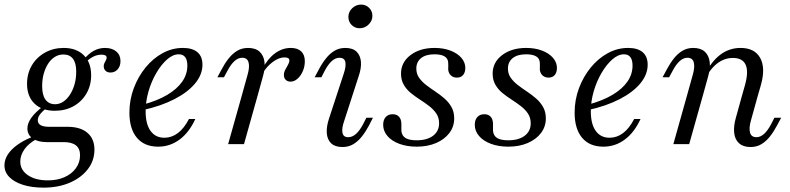

<svg xmlns="http://www.w3.org/2000/svg" viewBox="-35 -638 3497 850"><path d="M157.3 192.7Q105.6 192.7 66.5 180.2Q27.4 167.7 6 145.6Q-15.3 123.4 -15.3 94.4Q-15.3 57.3 17.3 24.2Q50 -8.9 112.1 -33.9L127.4 -22.6Q92.7 -4 73.8 22.2Q54.8 48.4 54.8 77.4Q54.8 114.5 88.3 137.5Q121.8 160.5 177.4 160.5Q218.5 160.5 250.4 146.4Q282.3 132.3 300.8 106.9Q319.4 81.5 319.4 49.2Q319.4 20.2 301.2 5.6Q283.1 -8.9 246.8 -8.9H171Q133.1 -8.9 109.7 -25Q86.3 -41.1 86.3 -69.4Q86.3 -91.9 103.6 -116.5Q121 -141.1 157.3 -168.5L170.2 -159.7Q149.2 -141.9 140.7 -129.8Q132.3 -117.7 132.3 -105.6Q132.3 -91.1 144.8 -83.9Q157.3 -76.6 183.9 -76.6H264.5Q321 -76.6 352 -50Q383.1 -23.4 383.1 24.2Q383.1 73.4 353.6 111.3Q324.2 149.2 273.4 171Q222.6 192.7 157.3 192.7ZM207.3 -147.6Q150.8 -147.6 117.7 -179.4Q84.7 -211.3 84.7 -266.9Q84.7 -312.1 105.6 -348Q126.6 -383.9 163.7 -404.8Q200.8 -425.8 246.8 -425.8Q303.2 -425.8 335.9 -393.5Q368.5 -361.3 368.5 -304.8Q368.5 -259.7 347.6 -223.8Q326.6 -187.9 290.3 -167.7Q254 -147.6 207.3 -147.6ZM208.9 -176.6Q228.2 -176.6 245.2 -187.9Q262.1 -199.2 275 -219.4Q287.9 -239.5 295.2 -265.3Q302.4 -291.1 302.4 -321Q302.4 -358.9 287.9 -377.8Q273.4 -396.8 246 -396.8Q225 -396.8 208.1 -386.3Q191.1 -375.8 178.6 -356.9Q166.1 -337.9 158.9 -312.5Q151.6 -287.1 151.6 -256.5Q151.6 -216.9 166.5 -196.8Q181.5 -176.6 208.9 -176.6ZM454 -316.9Q440.3 -316.9 432.3 -324.6Q424.2 -332.3 424.2 -345.2Q424.2 -352.4 427.4 -358.9Q430.6 -365.3 433.9 -371.4Q437.1 -377.4 437.1 -382.3Q437.1 -389.5 431.5 -392.7Q425.8 -396 414.5 -396Q396 -396 378.6 -387.5Q361.3 -379 344.4 -362.1L336.3 -375Q356.5 -400 379.8 -412.9Q403.2 -425.8 429.8 -425.8Q461.3 -425.8 479.8 -410.1Q498.4 -394.4 498.4 -367.7Q498.4 -345.2 485.9 -331Q473.4 -316.9 454 -316.9Z M665.3 11.3Q604 11.3 571 -28.2Q537.9 -67.7 537.9 -139.5Q537.9 -196 557.3 -247.6Q576.6 -299.2 609.7 -339.5Q642.7 -379.8 685.1 -402.8Q727.4 -425.8 775 -425.8Q816.9 -425.8 839.1 -406.9Q861.3 -387.9 861.3 -351.6Q861.3 -308.1 829 -269Q796.8 -229.8 737.5 -199.2Q678.2 -168.5 597.6 -150.8L598.4 -175Q661.3 -191.9 704.8 -217.7Q748.4 -243.5 771.4 -276.2Q794.4 -308.9 794.4 -347.6Q794.4 -372.6 784.7 -385.1Q775 -397.6 756.5 -397.6Q730.6 -397.6 704.8 -375Q679 -352.4 657.3 -315.3Q635.5 -278.2 622.6 -233.9Q609.7 -189.5 609.7 -145.2Q609.7 -88.7 631.5 -58.5Q653.2 -28.2 692.7 -28.2Q725 -28.2 752.4 -48.8Q779.8 -69.4 801.6 -111.3H829.8Q802.4 -51.6 760.1 -20.2Q717.7 11.3 665.3 11.3Z M1033.1 -206.5 1061.3 -308.1Q1071 -341.9 1065.3 -362.1Q1059.7 -382.3 1037.1 -382.3Q1019.4 -382.3 1003.2 -367.7Q987.1 -353.2 972.6 -325.8L956.5 -296H927.4L946 -330.6Q960.5 -358.1 977.4 -379.4Q994.4 -400.8 1015.3 -413.3Q1036.3 -425.8 1062.9 -425.8Q1096 -425.8 1114.1 -409.3Q1132.3 -392.7 1135.9 -363.7Q1139.5 -334.7 1128.2 -296.8L1103.2 -206.5ZM975 0 1033.1 -206.5H1103.2L1045.2 0ZM1251.6 -276.6Q1237.9 -276.6 1229.8 -284.7Q1221.8 -292.7 1221.8 -305.6Q1221.8 -318.5 1228.2 -329.8Q1234.7 -341.1 1240.3 -351.6Q1246 -362.1 1246 -371Q1246 -383.9 1224.2 -383.9Q1200 -383.9 1173 -364.1Q1146 -344.4 1126.6 -311.3L1127.4 -334.7Q1150.8 -379 1183.1 -402.4Q1215.3 -425.8 1252.4 -425.8Q1282.3 -425.8 1298.4 -410.5Q1314.5 -395.2 1314.5 -366.9Q1314.5 -343.5 1305.6 -323Q1296.8 -302.4 1282.3 -289.5Q1267.7 -276.6 1251.6 -276.6Z M1488.7 -102.4Q1477.4 -70.2 1481 -50.4Q1484.7 -30.6 1506.5 -30.6Q1525 -30.6 1541.1 -45.2Q1557.3 -59.7 1571.8 -87.1L1587.1 -116.9H1616.1L1598.4 -82.3Q1583.9 -54.8 1566.9 -33.5Q1550 -12.1 1529 0.4Q1508.1 12.9 1481.5 12.9Q1448.4 12.9 1431 -3.6Q1413.7 -20.2 1411.7 -48.8Q1409.7 -77.4 1421.8 -113.7L1486.3 -310.5Q1497.6 -343.5 1494 -362.9Q1490.3 -382.3 1467.7 -382.3Q1450 -382.3 1433.9 -367.7Q1417.7 -353.2 1403.2 -325.8L1387.9 -296H1358.1L1376.6 -330.6Q1391.1 -358.1 1408.1 -379.4Q1425 -400.8 1446 -413.3Q1466.9 -425.8 1493.5 -425.8Q1526.6 -425.8 1543.5 -409.3Q1560.5 -392.7 1562.9 -364.5Q1565.3 -336.3 1552.4 -299.2ZM1557.3 -512.9Q1536.3 -512.9 1521.8 -527.4Q1507.3 -541.9 1507.3 -562.9Q1507.3 -585.5 1524.2 -601.6Q1541.1 -617.7 1563.7 -617.7Q1584.7 -617.7 1599.2 -603.2Q1613.7 -588.7 1613.7 -567.7Q1613.7 -546 1596.8 -529.4Q1579.8 -512.9 1557.3 -512.9Z M1809.7 11.3Q1766.9 11.3 1733.1 -1.2Q1699.2 -13.7 1680.2 -35.9Q1661.3 -58.1 1661.3 -85.5Q1661.3 -107.3 1672.6 -119.8Q1683.9 -132.3 1703.2 -132.3Q1721 -132.3 1731 -121.8Q1741.1 -111.3 1741.9 -91.1Q1741.9 -83.9 1741.9 -74.2Q1741.9 -64.5 1741.9 -58.1Q1744.4 -36.3 1760.9 -26.6Q1777.4 -16.9 1809.7 -16.9Q1855.6 -16.9 1882.3 -37.1Q1908.9 -57.3 1908.9 -91.9Q1908.9 -116.9 1896.8 -135.1Q1884.7 -153.2 1865.3 -168.1Q1846 -183.1 1824.6 -196.8Q1803.2 -210.5 1783.9 -226.2Q1764.5 -241.9 1752.4 -262.9Q1740.3 -283.9 1740.3 -312.1Q1740.3 -362.1 1782.3 -394Q1824.2 -425.8 1888.7 -425.8Q1928.2 -425.8 1958.9 -414.1Q1989.5 -402.4 2007.3 -382.3Q2025 -362.1 2025 -337.1Q2025 -317.7 2015.3 -306Q2005.6 -294.4 1987.9 -294.4Q1971.8 -294.4 1961.3 -304Q1950.8 -313.7 1949.2 -329.8Q1949.2 -337.9 1949.6 -346.4Q1950 -354.8 1949.2 -360.5Q1948.4 -379 1933.1 -388.3Q1917.7 -397.6 1888.7 -397.6Q1850 -397.6 1829 -380.6Q1808.1 -363.7 1808.1 -334.7Q1808.1 -311.3 1820.2 -294Q1832.3 -276.6 1851.6 -261.7Q1871 -246.8 1892.3 -232.7Q1913.7 -218.5 1932.7 -202Q1951.6 -185.5 1963.7 -164.1Q1975.8 -142.7 1975.8 -113.7Q1975.8 -77.4 1954.4 -49.2Q1933.1 -21 1895.6 -4.8Q1858.1 11.3 1809.7 11.3Z M2215.3 11.3Q2172.6 11.3 2138.7 -1.2Q2104.8 -13.7 2085.9 -35.9Q2066.9 -58.1 2066.9 -85.5Q2066.9 -107.3 2078.2 -119.8Q2089.5 -132.3 2108.9 -132.3Q2126.6 -132.3 2136.7 -121.8Q2146.8 -111.3 2147.6 -91.1Q2147.6 -83.9 2147.6 -74.2Q2147.6 -64.5 2147.6 -58.1Q2150 -36.3 2166.5 -26.6Q2183.1 -16.9 2215.3 -16.9Q2261.3 -16.9 2287.9 -37.1Q2314.5 -57.3 2314.5 -91.9Q2314.5 -116.9 2302.4 -135.1Q2290.3 -153.2 2271 -168.1Q2251.6 -183.1 2230.2 -196.8Q2208.9 -210.5 2189.5 -226.2Q2170.2 -241.9 2158.1 -262.9Q2146 -283.9 2146 -312.1Q2146 -362.1 2187.9 -394Q2229.8 -425.8 2294.4 -425.8Q2333.9 -425.8 2364.5 -414.1Q2395.2 -402.4 2412.9 -382.3Q2430.6 -362.1 2430.6 -337.1Q2430.6 -317.7 2421 -306Q2411.3 -294.4 2393.5 -294.4Q2377.4 -294.4 2366.9 -304Q2356.5 -313.7 2354.8 -329.8Q2354.8 -337.9 2355.2 -346.4Q2355.6 -354.8 2354.8 -360.5Q2354 -379 2338.7 -388.3Q2323.4 -397.6 2294.4 -397.6Q2255.6 -397.6 2234.7 -380.6Q2213.7 -363.7 2213.7 -334.7Q2213.7 -311.3 2225.8 -294Q2237.9 -276.6 2257.3 -261.7Q2276.6 -246.8 2298 -232.7Q2319.4 -218.5 2338.3 -202Q2357.3 -185.5 2369.4 -164.1Q2381.5 -142.7 2381.5 -113.7Q2381.5 -77.4 2360.1 -49.2Q2338.7 -21 2301.2 -4.8Q2263.7 11.3 2215.3 11.3Z M2636.3 11.3Q2575 11.3 2541.9 -28.2Q2508.9 -67.7 2508.9 -139.5Q2508.9 -196 2528.2 -247.6Q2547.6 -299.2 2580.6 -339.5Q2613.7 -379.8 2656 -402.8Q2698.4 -425.8 2746 -425.8Q2787.9 -425.8 2810.1 -406.9Q2832.3 -387.9 2832.3 -351.6Q2832.3 -308.1 2800 -269Q2767.7 -229.8 2708.5 -199.2Q2649.2 -168.5 2568.5 -150.8L2569.4 -175Q2632.3 -191.9 2675.8 -217.7Q2719.4 -243.5 2742.3 -276.2Q2765.3 -308.9 2765.3 -347.6Q2765.3 -372.6 2755.6 -385.1Q2746 -397.6 2727.4 -397.6Q2701.6 -397.6 2675.8 -375Q2650 -352.4 2628.2 -315.3Q2606.5 -278.2 2593.5 -233.9Q2580.6 -189.5 2580.6 -145.2Q2580.6 -88.7 2602.4 -58.5Q2624.2 -28.2 2663.7 -28.2Q2696 -28.2 2723.4 -48.8Q2750.8 -69.4 2772.6 -111.3H2800.8Q2773.4 -51.6 2731 -20.2Q2688.7 11.3 2636.3 11.3Z M3247.6 -206.5 3262.9 -260.5Q3279.8 -321 3266.1 -351.2Q3252.4 -381.5 3209.7 -381.5Q3171.8 -381.5 3139.9 -356.9Q3108.1 -332.3 3080.6 -279.8V-300Q3112.1 -363.7 3152.4 -394.8Q3192.7 -425.8 3243.5 -425.8Q3305.6 -425.8 3330.2 -381.9Q3354.8 -337.9 3333.9 -262.9L3317.7 -206.5ZM3004 -206.5 3032.3 -308.1Q3041.9 -341.9 3036.3 -362.1Q3030.6 -382.3 3008.1 -382.3Q2990.3 -382.3 2974.2 -367.7Q2958.1 -353.2 2943.5 -325.8L2927.4 -296H2898.4L2916.9 -330.6Q2931.5 -358.1 2948.4 -379.4Q2965.3 -400.8 2986.3 -413.3Q3007.3 -425.8 3033.9 -425.8Q3066.9 -425.8 3085.1 -409.3Q3103.2 -392.7 3106.9 -363.7Q3110.5 -334.7 3099.2 -296.8L3074.2 -206.5ZM2946 0 3004 -206.5H3074.2L3016.1 0ZM3289.5 -104.8Q3279.8 -71 3285.5 -50.8Q3291.1 -30.6 3313.7 -30.6Q3331.5 -30.6 3347.6 -45.2Q3363.7 -59.7 3378.2 -87.1L3393.5 -116.9H3423.4L3404.8 -82.3Q3390.3 -54.8 3373.4 -33.5Q3356.5 -12.1 3335.5 0.4Q3314.5 12.9 3287.9 12.9Q3255.6 12.9 3237.1 -3.6Q3218.5 -20.2 3215.3 -49.6Q3212.1 -79 3222.6 -116.1L3247.6 -206.5H3317.7Z"/></svg>

Font: Playfair 5pt SemiExpanded Light Light
Style: Italic
Weight: 300
Italic angle: -15.6°
Version: Version 2.203